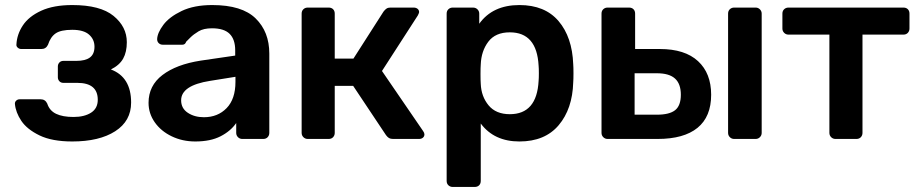

<svg xmlns="http://www.w3.org/2000/svg" viewBox="-20 -550 3634 760"><path d="M266 10Q186 10 136.5 -14Q87 -38 64.5 -71.5Q42 -105 39 -139V-140Q39 -147 44.5 -152Q50 -157 58 -157H141Q159 -157 167 -140Q176 -112 202 -99.5Q228 -87 271 -87Q314 -87 340.5 -104Q367 -121 367 -155Q367 -222 286 -222H231Q221 -222 215 -228.5Q209 -235 209 -244V-287Q209 -296 215 -302.5Q221 -309 231 -309H282Q318 -309 336 -322.5Q354 -336 354 -365Q354 -394 332.5 -413Q311 -432 266 -432Q221 -432 200.5 -418Q180 -404 170 -373Q162 -356 144 -356H64Q56 -356 50 -361.5Q44 -367 45 -374Q47 -414 70.5 -449.5Q94 -485 143 -507.5Q192 -530 266 -530Q377 -530 429.5 -487Q482 -444 482 -383Q482 -344 467.5 -318Q453 -292 419 -275Q499 -245 499 -144Q499 -71 436 -30.5Q373 10 266 10Z M753 10Q702 10 659.5 -10.5Q617 -31 592.5 -66Q568 -101 568 -143Q568 -211 623 -253Q678 -295 774 -310L911 -330V-351Q911 -394 889 -416Q867 -438 819 -438Q786 -438 766 -426Q746 -414 733.5 -401.5Q721 -389 717 -385Q713 -373 702 -373H624Q615 -373 608.5 -379Q602 -385 602 -395Q603 -420 626.5 -451.5Q650 -483 699 -506.5Q748 -530 820 -530Q938 -530 992 -477Q1046 -424 1046 -338V-24Q1046 -14 1039.5 -7Q1033 0 1022 0H939Q929 0 922 -7Q915 -14 915 -24V-63Q893 -31 853 -10.5Q813 10 753 10ZM787 -86Q842 -86 877 -122Q912 -158 912 -226V-246L812 -230Q697 -212 697 -153Q697 -121 723.5 -103.5Q750 -86 787 -86Z M1655 -31Q1660 -24 1660 -18Q1660 -10 1654 -5Q1648 0 1639 0H1536Q1526 0 1520 -3.5Q1514 -7 1508 -15L1378 -210H1305V-24Q1305 -14 1298.5 -7Q1292 0 1281 0H1198Q1188 0 1181 -7Q1174 -14 1174 -24V-496Q1174 -507 1181 -513.5Q1188 -520 1198 -520H1281Q1292 -520 1298.5 -513.5Q1305 -507 1305 -496V-318H1379L1498 -504Q1504 -512 1510 -516Q1516 -520 1525 -520H1617Q1627 -520 1633 -515Q1639 -510 1639 -502Q1639 -499 1634 -489L1492 -269Z M1772 190Q1762 190 1755 183.5Q1748 177 1748 166V-496Q1748 -507 1755 -513.5Q1762 -520 1772 -520H1852Q1863 -520 1870 -513Q1877 -506 1877 -496V-456Q1930 -530 2036 -530Q2137 -530 2191 -466.5Q2245 -403 2249 -296Q2250 -284 2250 -260Q2250 -236 2249 -224Q2246 -119 2191.5 -54.5Q2137 10 2036 10Q1936 10 1883 -61V166Q1883 177 1876.5 183.5Q1870 190 1859 190ZM1998 -98Q2105 -98 2112 -230Q2113 -240 2113 -260Q2113 -280 2112 -290Q2105 -422 1998 -422Q1941 -422 1913 -385Q1885 -348 1883 -295Q1882 -283 1882 -257Q1882 -231 1883 -218Q1885 -168 1914 -133Q1943 -98 1998 -98Z M2385 0Q2375 0 2368 -7Q2361 -14 2361 -24V-496Q2361 -507 2368 -513.5Q2375 -520 2385 -520H2470Q2481 -520 2487.5 -513.5Q2494 -507 2494 -496V-356H2592Q2691 -356 2743 -308Q2795 -260 2795 -175Q2795 -88 2741 -44Q2687 0 2583 0ZM2886 0Q2876 0 2869 -7Q2862 -14 2862 -24V-496Q2862 -507 2869 -513.5Q2876 -520 2886 -520H2971Q2981 -520 2988 -513Q2995 -506 2995 -496V-24Q2995 -14 2988 -7Q2981 0 2971 0ZM2580 -96Q2630 -96 2652.5 -114Q2675 -132 2675 -175Q2675 -218 2652 -239Q2629 -260 2580 -260H2492V-96Z M3287 0Q3277 0 3270 -7Q3263 -14 3263 -24V-413H3101Q3091 -413 3084 -420Q3077 -427 3077 -437V-496Q3077 -507 3084 -513.5Q3091 -520 3101 -520H3556Q3567 -520 3573.5 -513.5Q3580 -507 3580 -496V-437Q3580 -427 3573.5 -420Q3567 -413 3556 -413H3394V-24Q3394 -14 3387.5 -7Q3381 0 3370 0Z"/></svg>

Font: Rubik AZ
Style: Regular
Weight: 500
Designer: Hubert and Fischer
Foundry: Hubert & Fischer
Version: Version 2.000